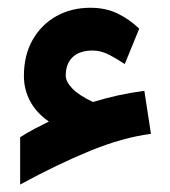

<svg xmlns="http://www.w3.org/2000/svg" viewBox="-20 -428 445 502"><path d="M107.7 -110.2Q88.6 -100.7 71.1 -91.6Q53.6 -82.5 32.7 -69.2V54.5Q128.9 2 214.8 -33.3Q300.8 -68.5 374.7 -78L357.4 -190.5Q322.7 -186 289.6 -178.8Q256.4 -171.5 223.1 -161.3Q185.3 -179.2 168.6 -197.1Q151.9 -214.9 151.9 -230Q151.9 -261.9 170.3 -278.9Q188.7 -295.9 222.7 -295.9Q244 -295.9 265.7 -284.6Q287.3 -273.3 306.2 -260.6L344 -353Q318.5 -377.6 287.4 -392.7Q256.3 -407.7 216.3 -407.7Q166.5 -407.7 127.2 -385.7Q88 -363.7 65.2 -323.6Q42.5 -283.5 42.5 -229.5Q42.5 -194.3 58.5 -163.9Q74.6 -133.5 107.7 -110.2Z"/></svg>

Font: Vazir Variable Regular
Style: Regular
Weight: 400
Designer: Saber Rastikerdar
Foundry: Saber Rastikerdar
Version: Version 30.1.0